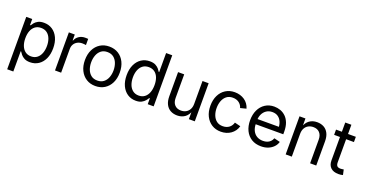

<svg xmlns="http://www.w3.org/2000/svg" viewBox="-40 -1547 4884 2570"><g transform="rotate(20 2402.0 -262.0)"><path d="M75.2 204.1V-542.5H160.2V-456.5H168.9Q178.7 -472.7 196.3 -494.4Q213.9 -516.1 245.1 -533Q276.4 -549.8 327.6 -549.8Q395.5 -549.8 447.5 -515.6Q499.5 -481.4 528.8 -418.5Q558.1 -355.5 558.1 -270Q558.1 -184.1 529.1 -120.8Q500 -57.6 448 -22.9Q396 11.7 328.1 11.7Q278.3 11.7 246.8 -5.4Q215.3 -22.5 197.3 -44.7Q179.2 -66.9 168.9 -84H162.6V204.1ZM314.9 -66.9Q365.2 -66.9 399.7 -93.8Q434.1 -120.6 451.7 -166.7Q469.2 -212.9 469.2 -271Q469.2 -328.1 451.9 -373.5Q434.6 -418.9 400.1 -445.3Q365.7 -471.7 314.9 -471.7Q264.6 -471.7 230.5 -446.3Q196.3 -420.9 178.7 -376Q161.1 -331.1 161.1 -271Q161.1 -210.4 179 -164.6Q196.8 -118.7 231.2 -92.8Q265.6 -66.9 314.9 -66.9Z M682.1 0V-542.5H766.6V-459H772Q787.1 -500 825 -525.1Q862.8 -550.3 911.6 -550.3Q921.9 -550.3 934.8 -549.8Q947.8 -549.3 955.1 -548.8V-460.9Q951.2 -461.9 935.8 -463.9Q920.4 -465.8 902.8 -465.8Q864.7 -465.8 834.5 -450Q804.2 -434.1 786.9 -405.5Q769.5 -377 769.5 -338.9V0Z M1258.3 11.7Q1184.6 11.7 1128.9 -23.4Q1073.2 -58.6 1042 -121.6Q1010.7 -184.6 1010.7 -268.1Q1010.7 -353 1042 -416.3Q1073.2 -479.5 1128.9 -514.6Q1184.6 -549.8 1258.3 -549.8Q1333 -549.8 1388.9 -514.6Q1444.8 -479.5 1475.8 -416.3Q1506.8 -353 1506.8 -268.1Q1506.8 -184.6 1475.8 -121.6Q1444.8 -58.6 1388.9 -23.4Q1333 11.7 1258.3 11.7ZM1258.3 -66.4Q1313 -66.4 1348.4 -94.2Q1383.8 -122.1 1401.1 -168Q1418.5 -213.9 1418.5 -268.1Q1418.5 -322.8 1401.1 -369.1Q1383.8 -415.5 1348.4 -443.6Q1313 -471.7 1258.3 -471.7Q1204.6 -471.7 1169.4 -443.6Q1134.3 -415.5 1116.9 -369.4Q1099.6 -323.2 1099.6 -268.1Q1099.6 -213.9 1116.9 -168Q1134.3 -122.1 1169.4 -94.2Q1204.6 -66.4 1258.3 -66.4Z M1835 11.7Q1767.1 11.7 1715.1 -22.9Q1663.1 -57.6 1633.8 -120.8Q1604.5 -184.1 1604.5 -270Q1604.5 -355.5 1634 -418.5Q1663.6 -481.4 1715.6 -515.6Q1767.6 -549.8 1835.4 -549.8Q1886.2 -549.8 1917.5 -533Q1948.7 -516.1 1966.6 -494.4Q1984.4 -472.7 1993.7 -456.5H2000V-727.5H2087.4V0H2002.9V-84H1994.1Q1984.4 -66.9 1966.1 -44.7Q1947.8 -22.5 1916.5 -5.4Q1885.3 11.7 1835 11.7ZM1848.1 -66.9Q1897.5 -66.9 1931.9 -92.8Q1966.3 -118.7 1983.9 -164.6Q2001.5 -210.4 2001.5 -271Q2001.5 -331.1 1984.1 -376Q1966.8 -420.9 1932.4 -446.3Q1897.9 -471.7 1848.1 -471.7Q1796.9 -471.7 1762.5 -445.3Q1728 -418.9 1710.7 -373.5Q1693.4 -328.1 1693.4 -271Q1693.4 -212.9 1710.9 -166.7Q1728.5 -120.6 1763.2 -93.8Q1797.9 -66.9 1848.1 -66.9Z M2423.3 7.3Q2368.7 7.3 2326.9 -15.4Q2285.2 -38.1 2261.5 -84Q2237.8 -129.9 2237.8 -198.7V-542.5H2325.2V-206.1Q2325.2 -142.6 2358.4 -107.2Q2391.6 -71.8 2448.7 -71.8Q2487.8 -71.8 2518.8 -88.6Q2549.8 -105.5 2567.9 -138.4Q2585.9 -171.4 2585.9 -218.3V-542.5H2673.3V0H2588.9V-131.3H2602.1Q2576.7 -55.7 2530.3 -24.2Q2483.9 7.3 2423.3 7.3Z M3045.4 11.7Q2971.7 11.7 2916 -23.4Q2860.4 -58.6 2829.1 -121.6Q2797.9 -184.6 2797.9 -268.1Q2797.9 -353 2829.1 -416.3Q2860.4 -479.5 2916 -514.6Q2971.7 -549.8 3045.4 -549.8Q3085.4 -549.8 3120.8 -539.3Q3156.2 -528.8 3185.3 -509Q3214.4 -489.3 3235.1 -460.4Q3255.9 -431.6 3266.1 -396L3182.1 -374.5Q3176.3 -396 3164.3 -413.6Q3152.3 -431.2 3135 -444.3Q3117.7 -457.5 3095.2 -464.6Q3072.8 -471.7 3045.4 -471.7Q2991.7 -471.7 2956.5 -443.6Q2921.4 -415.5 2904.1 -369.4Q2886.7 -323.2 2886.7 -268.1Q2886.7 -213.9 2904.1 -168Q2921.4 -122.1 2956.5 -94.2Q2991.7 -66.4 3045.4 -66.4Q3073.2 -66.4 3095.9 -73.7Q3118.7 -81.1 3136.2 -94.5Q3153.8 -107.9 3166 -126.7Q3178.2 -145.5 3184.1 -167.5L3268.1 -146.5Q3257.8 -109.4 3237.1 -80.3Q3216.3 -51.3 3187 -30.5Q3157.7 -9.8 3121.8 1Q3085.9 11.7 3045.4 11.7Z M3618.2 11.7Q3539.1 11.7 3482.2 -23.4Q3425.3 -58.6 3394.5 -121.3Q3363.8 -184.1 3363.8 -267.1Q3363.8 -350.6 3394 -414.3Q3424.3 -478 3479.5 -513.9Q3534.7 -549.8 3608.4 -549.8Q3652.8 -549.8 3695.1 -534.9Q3737.3 -520 3771.5 -487.5Q3805.7 -455.1 3825.7 -403.1Q3845.7 -351.1 3845.7 -277.3V-242.2H3421.9V-315.9H3798.3L3757.8 -289.1Q3757.8 -342.8 3740.7 -384Q3723.6 -425.3 3690.4 -448.7Q3657.2 -472.2 3608.4 -472.2Q3559.1 -472.2 3524.2 -448.2Q3489.3 -424.3 3470.7 -385.5Q3452.1 -346.7 3452.1 -301.8V-253.9Q3452.1 -193.8 3472.9 -151.9Q3493.7 -109.9 3531 -87.9Q3568.4 -65.9 3618.7 -65.9Q3651.4 -65.9 3677.7 -75.4Q3704.1 -85 3723.1 -104Q3742.2 -123 3752 -150.9L3836.9 -129.9Q3824.7 -87.9 3794.2 -56.2Q3763.7 -24.4 3719 -6.3Q3674.3 11.7 3618.2 11.7Z M4055.2 -324.2V0H3967.8V-542.5H4052.2L4052.7 -411.1H4039.1Q4064 -485.8 4110.1 -517.8Q4156.2 -549.8 4217.8 -549.8Q4272.9 -549.8 4314.5 -527.1Q4356 -504.4 4379.6 -458.7Q4403.3 -413.1 4403.3 -343.8V0H4315.9V-336.4Q4315.9 -399.9 4283 -435.3Q4250 -470.7 4192.9 -470.7Q4153.8 -470.7 4122.6 -453.9Q4091.3 -437 4073.2 -404.3Q4055.2 -371.6 4055.2 -324.2Z M4770 -542.5V-467.8H4487.8V-542.5ZM4571.3 -673.8H4658.7V-139.6Q4658.7 -104 4673.1 -87.6Q4687.5 -71.3 4722.2 -71.3Q4730.5 -71.3 4743.4 -73Q4756.3 -74.7 4767.1 -76.7L4783.2 -2.4Q4770 2 4752.9 3.9Q4735.8 5.9 4719.2 5.9Q4648.9 5.9 4610.1 -30.5Q4571.3 -66.9 4571.3 -132.8Z"/></g></svg>

Font: Inter 16pt
Style: Regular
Weight: 400
Version: Version 4.001;git-66647c0bb